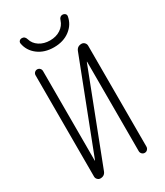

<svg xmlns="http://www.w3.org/2000/svg" viewBox="-227 -1022 954 1112"><g transform="rotate(-30 250.0 -466.0)"><path d="M385.7 -931.6Q395.5 -931.6 402.3 -925.3Q409.2 -918.9 408.2 -909.2Q399.4 -857.4 356.4 -824.7Q313.5 -792 250 -792Q186.5 -792 143.6 -824.7Q100.6 -857.4 91.8 -909.2Q90.8 -918.9 97.2 -925.3Q103.5 -931.6 114.3 -931.6Q133.8 -931.6 140.6 -908.2Q149.4 -877 179.2 -857.4Q209 -837.9 250 -837.9Q291 -837.9 320.3 -857.4Q349.6 -877 359.4 -908.2Q366.2 -931.6 385.7 -931.6ZM102.5 0Q91.8 0 83.5 -8.3Q75.2 -16.6 75.2 -28.3V-705.1Q75.2 -715.8 82.5 -723.1Q89.8 -730.5 100.1 -730.5Q110.4 -730.5 117.7 -723.1Q125 -715.8 125 -705.1V-106.4Q125 -105.5 126 -105.5Q127 -105.5 127 -106.4L357.4 -703.1Q367.2 -730.5 396.5 -730.5Q408.2 -730.5 416.5 -721.7Q424.8 -712.9 424.8 -701.2V-26.4Q424.8 -16.6 417.5 -8.3Q410.2 0 398.9 0Q387.7 0 380.4 -7.8Q373 -15.6 373 -26.4V-624Q373 -625 372.1 -625Q371.1 -625 371.1 -624L140.6 -26.4Q130.9 0 102.5 0Z"/></g></svg>

Font: Rounded-X Mgen+ 1m light
Style: Regular
Weight: 200
Designer: [Source Han Sans]
Ryoko NISHIZUKA  (kana & ideographs); Paul D. Hunt (Latin, Greek & Cyrillic); Wenlong ZHANG  (bopomofo
Version: Version 1.059.20150602